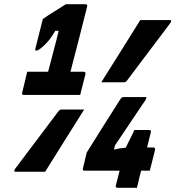

<svg xmlns="http://www.w3.org/2000/svg" viewBox="-20 -805 840 910"><path d="M460 -415Q507 -490 554 -564.5Q601 -639 645 -710H785Q796 -710 788 -697Q786 -694 770.5 -673.5Q755 -653 732.5 -623Q710 -593 685 -560Q660 -527 637.5 -497Q615 -467 599.5 -446.5Q584 -426 581 -422Q576 -415 569 -415ZM629 85H538Q526 85 529 74L547 4H381Q370 4 373 -7L391 -82Q391 -83 402.5 -100.5Q414 -118 431.5 -146.5Q449 -175 469 -206.5Q489 -238 507.5 -267Q526 -296 538 -315.5Q550 -335 552 -337Q556 -343 560 -344Q564 -345 568 -345H674L671 -333Q668 -329 652 -305Q636 -281 613 -247Q590 -213 566.5 -177.5Q543 -142 525 -116L520 -96Q548 -103 576 -105Q581 -116 590 -133.5Q599 -151 607 -167.5Q615 -184 617 -189H686Q697 -189 695 -178L677 -106H706Q717 -106 715 -95Q714 -91 710.5 -77Q707 -63 702.5 -45.5Q698 -28 694.5 -14Q691 0 690 4H649L641 34Q640 41 635.5 59Q631 77 629 85ZM379 -286Q332 -211 285 -136.5Q238 -62 194 9H54Q43 9 51 -4Q54 -8 69 -28Q84 -48 106.5 -78Q129 -108 154 -141Q179 -174 201.5 -204Q224 -234 239.5 -254.5Q255 -275 258 -279Q264 -286 270 -286ZM109 -465H208Q214 -486 222.5 -520Q231 -554 241 -591Q251 -628 258 -659H242Q225 -630 211 -613Q197 -596 178 -580Q166 -570 160.5 -567.5Q155 -565 151 -565Q146 -565 147 -572L183 -715Q194 -723 207.5 -731.5Q221 -740 235 -749Q251 -759 266 -768.5Q281 -778 292 -785H385Q396 -785 393 -774Q393 -772 387 -750Q381 -728 372.5 -693Q364 -658 353.5 -617.5Q343 -577 332.5 -537Q322 -497 314 -465H376Q387 -465 385 -454Q384 -450 380.5 -436Q377 -422 372.5 -404.5Q368 -387 364.5 -373Q361 -359 360 -355H93Q82 -355 85 -366Q89 -381 95 -406.5Q101 -432 109 -465Z"/></svg>

Font: Recursive Sn Lnr St XBd
Style: Italic
Weight: 800
Italic angle: -15°
Version: Version 1.079;hotconv 1.0.112;makeotfexe 2.5.65598; ttfautoh